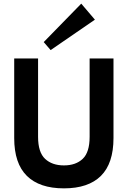

<svg xmlns="http://www.w3.org/2000/svg" viewBox="-20 -1021 702 1054"><path d="M331 13Q197 13 127.5 -55.5Q58 -124 58 -263V-700H189V-270Q189 -185 227.5 -149Q266 -113 331 -113Q396 -113 434 -149Q472 -185 472 -270V-700H603V-263Q603 -124 534 -55.5Q465 13 331 13ZM258 -746 220 -790 426 -1001 501 -913Z"/></svg>

Font: Zen Kaku Gothic New Black
Style: Regular
Weight: 900
Designer: Yoshimichi Ohira
Foundry: Positype
Version: Version 1.001